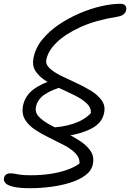

<svg xmlns="http://www.w3.org/2000/svg" viewBox="-67 -730 683 1009"><path d="M256 -12 182 -59Q260 -60 319 -80Q378 -100 411 -136Q412 -165 388.5 -187Q365 -209 328 -227.5Q291 -246 250 -264.5Q209 -283 174 -305Q139 -327 120 -356Q101 -385 109 -425Q119 -478 155.5 -522.5Q192 -567 243.5 -601.5Q295 -636 352.5 -660.5Q410 -685 465.5 -697.5Q521 -710 564 -710Q583 -710 591 -701.5Q599 -693 596 -677Q593 -663 581.5 -654Q570 -645 544 -641Q437 -624 358 -588.5Q279 -553 232.5 -508.5Q186 -464 177 -418Q171 -393 193 -372Q215 -351 252.5 -332.5Q290 -314 332 -295Q374 -276 410.5 -253.5Q447 -231 467.5 -202.5Q488 -174 480 -137Q470 -82 409 -52Q348 -22 256 -12ZM92 259Q37 259 5.5 252Q-26 245 -37.5 233Q-49 221 -46 206Q-44 194 -35.5 187.5Q-27 181 -12 181Q2 181 12.5 183.5Q23 186 41.5 188.5Q60 191 98 191Q151 191 199.5 183.5Q248 176 287 162Q326 148 351 129Q352 98 329 75Q306 52 269 32.5Q232 13 191.5 -6.5Q151 -26 116.5 -49Q82 -72 64 -102.5Q46 -133 54 -175Q65 -227 108 -259.5Q151 -292 224 -314L279 -280Q202 -258 165.5 -232Q129 -206 122 -168Q116 -139 137.5 -116.5Q159 -94 196 -74Q233 -54 275 -33.5Q317 -13 353 10.5Q389 34 409 63.5Q429 93 421 133Q414 167 382 191Q350 215 302 230Q254 245 199 252Q144 259 92 259Z"/></svg>

Font: Shantell Sans Light
Style: Italic
Weight: 300
Italic angle: -11°
Designer: Stephen Nixon, Anya Danilova, Shantell Martin
Foundry: Arrow Type
Version: Version 1.008;[ac192a2d6]